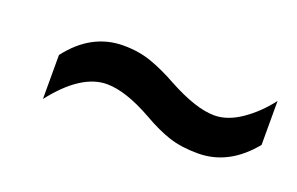

<svg xmlns="http://www.w3.org/2000/svg" viewBox="-35 -510 489 316"><g transform="rotate(20 209.5 -352.5)"><path d="M318 -291Q372 -291 412 -340V-417Q393 -392 369 -375.5Q345 -359 322 -359Q290 -359 240 -386Q215 -400 192.5 -408Q170 -416 143 -416Q87 -416 48 -365V-288Q94 -347 139 -347Q172 -347 220 -320Q246 -305 267.5 -298Q289 -291 318 -291Z"/></g></svg>

Font: Noto Sans Display Condensed
Style: Italic
Weight: 400
Width: 3
Designer: Monotype Design team
Foundry: Monotype Imaging Inc.
Version: 1.000